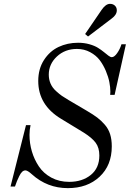

<svg xmlns="http://www.w3.org/2000/svg" viewBox="-20 -950 668 988"><path d="M57.1 9.8H34.2L113.8 -306.2H137.2Q131.8 -281.2 131.8 -255.9Q131.8 -212.4 144 -170.9Q156.2 -129.4 179.9 -93.8Q203.6 -58.1 244.1 -36.1Q284.7 -14.2 335.9 -14.2Q403.3 -14.2 447.3 -49.8Q491.2 -85.4 491.2 -149.9Q491.2 -189.9 472.2 -215.6Q453.1 -241.2 410.2 -268.1L293.9 -338.9Q176.8 -409.7 176.8 -533.2Q176.8 -595.2 206.1 -640.9Q235.4 -686.5 281.2 -708.3Q327.1 -730 381.8 -730Q413.1 -730 439.9 -722.4Q466.8 -714.8 484.1 -703.9Q501.5 -692.9 514.9 -681.9Q528.3 -670.9 538.3 -663.3Q548.3 -655.8 555.2 -655.8Q568.4 -655.8 583 -676.8Q597.7 -697.8 605 -722.2H627.9L569.8 -461.9H546.9Q546.9 -464.4 547.4 -469Q547.9 -473.6 547.9 -479Q547.9 -501 542.7 -527.6Q537.6 -554.2 524.7 -585Q511.7 -615.7 493.2 -640.4Q474.6 -665 443.8 -681.6Q413.1 -698.2 376 -698.2Q314.5 -698.2 272.7 -659.2Q231 -620.1 231 -565.9Q231 -541 240.2 -519.8Q249.5 -498.5 267.8 -481.9Q286.1 -465.3 298.8 -456.5Q311.5 -447.8 333 -435.1L426.8 -379.9Q460 -360.4 480.5 -345Q501 -329.6 519.5 -308.1Q538.1 -286.6 546.6 -259.5Q555.2 -232.4 555.2 -196.8Q555.2 -99.1 492.4 -40.5Q429.7 18.1 329.1 18.1Q223.1 18.1 144 -53.2Q122.1 -73.2 110.8 -73.2Q102.1 -73.2 94.2 -66.2Q86.4 -59.1 78.9 -43.5Q71.3 -27.8 67.6 -18.8Q64 -9.8 57.1 9.8ZM433.1 -762.2 418 -774.9 502 -897.9Q523.9 -930.2 545.9 -930.2Q561.5 -930.2 571.3 -920.9Q581.1 -911.6 581.1 -897Q581.1 -874 555.2 -855Z"/></svg>

Font: Flanker Steampunk
Style: Italic
Weight: 400
Italic angle: -12°
Designer: Alexey Kryukov, Leonardo Di Lena
Foundry: Alexey Kryukov, Leonardo Di Lena
Version: 1.210